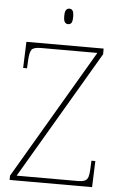

<svg xmlns="http://www.w3.org/2000/svg" viewBox="-60 -945 618 986"><g transform="rotate(5 249.0 -451.5)"><path d="M28 0V-22L420 -689H130Q91 -689 81 -675Q71 -661 69 -620L67 -579H47L52 -714H450V-685L62 -25H375Q401 -25 413.5 -31Q426 -37 430.5 -51.5Q435 -66 436 -93L438 -135H458L453 0ZM257 -823Q247 -823 240.5 -831Q234 -839 234 -863Q234 -886 240.5 -894.5Q247 -903 257 -903Q268 -903 274 -894.5Q280 -886 280 -863Q280 -839 274 -831Q268 -823 257 -823Z"/></g></svg>

Font: Noto Serif Kannada Thin
Style: Regular
Weight: 250
Version: Version 2.003